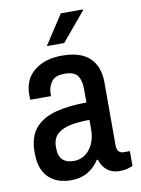

<svg xmlns="http://www.w3.org/2000/svg" viewBox="-84 -780 623 849"><g transform="rotate(-10 228.0 -355.5)"><path d="M164 12Q145 12 121.5 6.5Q98 1 76.5 -15Q55 -31 41.5 -60Q28 -89 28 -136Q28 -208 62 -246.5Q96 -285 156 -300Q216 -315 292 -315V-378Q292 -413 277.5 -435Q263 -457 218 -457Q175 -457 159 -433Q143 -409 143 -383V-370H50Q49 -375 49 -380Q49 -385 49 -392Q49 -462 97 -500Q145 -538 221 -538Q305 -538 345.5 -499Q386 -460 386 -388V-105Q386 -86 395 -78Q404 -70 414 -70H444V-4Q436 0 421.5 4.5Q407 9 385 9Q351 9 329 -9Q307 -27 298 -57H293Q273 -25 241 -6.5Q209 12 164 12ZM193 -70Q220 -70 242 -84.5Q264 -99 278 -127.5Q292 -156 292 -195V-237Q244 -237 206.5 -229.5Q169 -222 147 -202Q125 -182 125 -143Q125 -104 142.5 -87Q160 -70 193 -70ZM163 -591 249 -723H348L349 -720L241 -591Z"/></g></svg>

Font: Archivo Narrow Medium
Style: Regular
Weight: 500
Designer: Hector Gatti
Foundry: Omnibus-Type
Version: Version 3.002